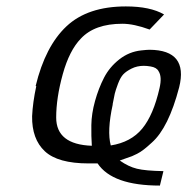

<svg xmlns="http://www.w3.org/2000/svg" viewBox="-20 -503 584 598"><path d="M93 -235H91Q121 -359 187 -421Q253 -483 372 -483Q448 -483 491 -458L446 -411Q397 -429 361 -429Q275 -429 232 -383Q196 -346 175.5 -272Q155 -198 155 -137Q155 -53 266 -49Q264 -78 264.5 -113.5Q265 -149 276 -188.5Q287 -228 304 -261Q321 -294 351.5 -318Q382 -342 420 -346Q438 -348 446 -348Q567 -347 538 -231Q505 -105 453 -59Q439 -46 428 -37.5Q417 -29 407 -24Q397 -19 391 -16.5Q385 -14 372.5 -10Q360 -6 353 -3Q380 16 406.5 22.5Q433 29 489 30L478 75Q330 75 284 6H256Q160 6 119.5 -32Q79 -70 80 -141Q82 -184 93 -235ZM331 -179V-177Q313 -95 325 -50Q388 -60 423 -102.5Q458 -145 477 -229Q485 -264 474 -281Q468 -293 449 -296Q437 -298 428 -298Q407 -298 390 -289.5Q373 -281 364 -271.5Q355 -262 347.5 -242Q340 -222 337.5 -211.5Q335 -201 331 -179Z"/></svg>

Font: Coval
Style: ExtraLight Italic
Weight: 200
Foundry: Context Ltd
Version: Version 001.000